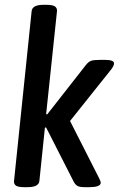

<svg xmlns="http://www.w3.org/2000/svg" viewBox="-20 -773 492 795"><path d="M80 2Q55 2 46 -4.5Q37 -11 38 -23L111 -727Q114 -753 159 -753H174Q199 -753 208 -746Q217 -739 216 -727L171 -300H176L335 -503Q346 -517 356.5 -521Q367 -525 393 -525H416Q454 -525 452 -509Q452 -501 440 -485L270 -272L391 -34Q397 -23 397 -15Q395 2 350 2H331Q309 2 300 -3.5Q291 -9 284 -23L171 -245H166L143 -23Q140 2 94 2Z"/></svg>

Font: Asap Condensed Condensed Medium
Style: Italic
Weight: 500
Width: 3
Italic angle: -6°
Designer: Pablo Cosgaya
Foundry: Omnibus-Type
Version: Version 3.001; ttfautohint (v1.8.4.7-5d5b)